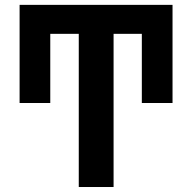

<svg xmlns="http://www.w3.org/2000/svg" viewBox="-20 -750 770 770"><path d="M58.6 -336.9V-730.5H671.9V-336.9H548.8V-614.3H435.5V0H295.9V-614.3H181.6V-336.9Z"/></svg>

Font: GenEi M Gothic v2 Bold
Style: Regular
Weight: 700
Version: Version 2.0